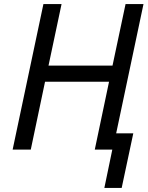

<svg xmlns="http://www.w3.org/2000/svg" viewBox="-20 -734 726 942"><path d="M492 188 531 0H445L515 -333H201L131 0H42L193 -714H282L218 -412H532L596 -714H684L550 -80H634L577 188Z"/></svg>

Font: Noto Sans IKEA
Style: Italic
Weight: 400
Italic angle: -12°
Designer: Monotype Design Team
Foundry: Monotype Imaging Inc.
Version: Version 2.001